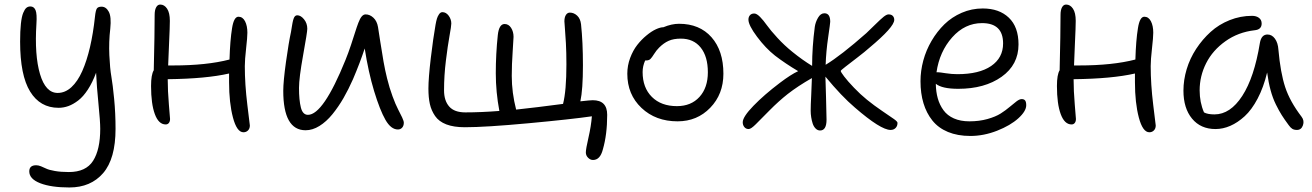

<svg xmlns="http://www.w3.org/2000/svg" viewBox="-20 -558 5732 839"><path d="M283.2 261.2Q203.6 261.2 155.8 242.7Q107.9 224.1 107.9 190.9Q107.9 164.1 138.2 164.1Q147.5 164.1 159.2 168.7Q170.9 173.3 182.4 179Q193.8 184.6 220 189.2Q246.1 193.8 280.8 193.8Q355.5 193.8 386.7 144.8Q418 95.7 418 4.9Q418 -27.3 410.4 -102.8Q402.8 -178.2 399.9 -240.2Q384.3 -197.8 364 -166.7Q343.8 -135.7 321.8 -118.9Q299.8 -102.1 278.8 -94.5Q257.8 -86.9 235.8 -86.9Q155.3 -86.9 111.6 -158Q67.9 -229 67.9 -376Q67.9 -422.9 71.3 -454.1Q74.7 -485.4 81.3 -501.5Q87.9 -517.6 95.2 -523.7Q102.5 -529.8 112.8 -529.8Q128.4 -529.8 135.3 -513.7Q142.1 -497.6 139.2 -454.1Q130.4 -316.9 154.8 -234.4Q179.2 -151.9 231.9 -151.9Q264.6 -151.9 292 -177Q319.3 -202.1 339.4 -247.3Q359.4 -292.5 373.3 -352.3Q387.2 -412.1 395 -484.9Q397.9 -512.7 403.3 -520.8Q408.7 -528.8 423.8 -528.8Q443.4 -528.8 455.3 -506.8Q467.3 -484.9 461.9 -433.1Q455.1 -375 457.8 -316.9Q460.4 -258.8 466.6 -223.6Q472.7 -188.5 478.8 -125.7Q484.9 -63 484.9 4.9Q484.9 135.7 430.7 198.5Q376.5 261.2 283.2 261.2Z M704.1 -14.2Q673.3 -14.2 656.7 -59.1Q640.1 -104 640.1 -182.1Q640.1 -231.9 651.9 -251Q655.8 -413.1 655.8 -493.2Q655.8 -514.2 662.4 -526.1Q668.9 -538.1 680.2 -538.1Q698.2 -538.1 710.2 -520Q722.2 -502 722.2 -466.8Q722.2 -440.9 718.8 -368.4Q715.3 -295.9 714.8 -272H736.8Q883.3 -272 982.9 -297.9Q985.4 -381.8 994.1 -435.1Q1002 -484.9 1022 -484.9Q1040.5 -484.9 1050.8 -465.1Q1061 -445.3 1061 -415Q1061 -395 1055.4 -345.9Q1049.8 -296.9 1049.8 -269Q1049.8 -189.9 1060.8 -100.1Q1071.8 -10.3 1071.8 -9.8Q1071.8 3.9 1063.7 12Q1055.7 20 1043.9 20Q1015.1 20 998 -44.2Q981 -108.4 981 -199.2V-236.8Q881.8 -213.9 712.9 -211.9Q712.9 -161.6 718 -101.3Q723.1 -41 723.1 -38.1Q723.1 -27.3 718 -20.8Q712.9 -14.2 704.1 -14.2Z M1315.4 11.2Q1217.8 11.2 1217.8 -161.1Q1217.8 -201.7 1229.7 -287.6Q1241.7 -373.5 1251.5 -418Q1252.4 -423.8 1253.9 -432.4Q1255.4 -440.9 1256.1 -445.8Q1256.8 -450.7 1258.1 -457.3Q1259.3 -463.9 1260.3 -467.5Q1261.2 -471.2 1262.7 -475.6Q1264.2 -480 1265.6 -482.4Q1267.1 -484.9 1269 -487.1Q1271 -489.3 1273.4 -490.2Q1275.9 -491.2 1278.8 -491.2Q1294.4 -491.2 1308.6 -473.6Q1322.8 -456.1 1322.8 -432.1Q1322.8 -418 1304.7 -317.6Q1286.6 -217.3 1286.6 -173.8Q1286.6 -120.6 1294.7 -88.4Q1302.7 -56.2 1325.7 -56.2Q1392.6 -56.2 1489.7 -295.9Q1502 -326.2 1513.7 -361.3Q1525.4 -396.5 1532 -417.7Q1538.6 -439 1545.9 -458.3Q1553.2 -477.5 1560.8 -486.3Q1568.4 -495.1 1577.6 -495.1Q1596.2 -495.1 1611.8 -480.5Q1627.4 -465.8 1631.8 -439.9Q1633.8 -427.7 1641.4 -377.9Q1648.9 -328.1 1656 -288.6Q1663.1 -249 1671.4 -215.8Q1681.6 -174.3 1695.3 -137.2Q1709 -100.1 1719.5 -80.3Q1730 -60.5 1737.3 -44.7Q1744.6 -28.8 1744.6 -22Q1744.6 -8.3 1737.3 -0.2Q1730 7.8 1718.8 7.8Q1688.5 7.8 1664.3 -34.4Q1640.1 -76.7 1614.7 -160.2Q1589.8 -242.7 1573.7 -346.2Q1553.7 -285.2 1522.5 -211.9Q1502.9 -167.5 1481 -129.4Q1459 -91.3 1432.6 -58.8Q1406.2 -26.4 1376 -7.6Q1345.7 11.2 1315.4 11.2Z M2571.3 141.1Q2559.6 141.1 2549.8 131.3Q2540 121.6 2540 107.9Q2540 93.3 2551.5 43.2Q2563 -6.8 2566.4 -49.8Q2479.5 -37.1 2290.5 -19.5Q2101.6 -2 2011.2 -2Q1962.9 -2 1930.4 -14.4Q1897.9 -26.9 1881.3 -51Q1864.7 -75.2 1858.4 -103.5Q1852.1 -131.8 1852.1 -170.9Q1852.1 -216.3 1862.5 -304.2Q1873 -392.1 1883.3 -450.2Q1886.2 -466.3 1889.2 -476.3Q1892.1 -486.3 1898.4 -495.6Q1904.8 -504.9 1913.1 -504.9Q1929.2 -504.9 1940.7 -489.3Q1952.1 -473.6 1952.1 -455.1Q1952.1 -444.3 1944.3 -401.4Q1936.5 -358.4 1928.5 -293.2Q1920.4 -228 1920.4 -163.1Q1920.4 -118.2 1942.9 -92.5Q1965.3 -66.9 2013.2 -66.9Q2081.1 -66.9 2162.1 -73.2Q2146.5 -156.2 2146.5 -237.8Q2146.5 -322.3 2155.3 -404.8Q2160.6 -453.1 2185.1 -453.1Q2202.6 -453.1 2213.4 -436.3Q2224.1 -419.4 2224.1 -397Q2224.1 -386.7 2220.2 -331.8Q2216.3 -276.9 2216.3 -226.1Q2216.3 -153.3 2235.4 -79.1Q2322.8 -88.4 2440.4 -104Q2455.1 -161.1 2455.1 -276.9Q2455.1 -327.6 2452.9 -369.1Q2450.7 -410.6 2448.5 -434.3Q2446.3 -458 2446.3 -464.8Q2446.3 -482.4 2452.9 -492.7Q2459.5 -502.9 2470.2 -502.9Q2487.8 -502.9 2502 -489.7Q2516.1 -476.6 2519 -452.1Q2527.3 -374.5 2527.3 -272.9Q2527.3 -167 2516.1 -115.2Q2559.1 -120.1 2570.3 -120.1Q2633.3 -120.1 2633.3 -56.2Q2633.3 29.8 2614.3 95.2Q2602.5 141.1 2571.3 141.1Z M2940.9 -27.8Q2845.2 -27.8 2783.2 -86.4Q2721.2 -145 2721.2 -235.8Q2721.2 -271.5 2733.6 -304.7Q2746.1 -337.9 2764.6 -361.6Q2783.2 -385.3 2805.2 -403.3Q2827.1 -421.4 2846.4 -430.2Q2865.7 -439 2878.9 -439Q2915 -454.1 2947.3 -454.1Q3037.1 -454.1 3089.1 -395.3Q3141.1 -336.4 3141.1 -235.8Q3141.1 -146.5 3083.7 -87.2Q3026.4 -27.8 2940.9 -27.8ZM2788.1 -243.2Q2788.1 -174.8 2828.6 -134.5Q2869.1 -94.2 2938 -94.2Q3000 -94.2 3036.6 -134.5Q3073.2 -174.8 3073.2 -242.2Q3073.2 -311 3042 -350.1Q3010.7 -389.2 2955.1 -389.2Q2923.3 -389.2 2901.9 -379.6Q2880.4 -370.1 2860.4 -350.1Q2848.1 -337.9 2838.4 -322.3Q2828.6 -306.6 2822.3 -300.3Q2815.9 -293.9 2804.2 -293.9H2799.3Q2788.1 -269 2788.1 -243.2Z M3251.5 5.9Q3239.7 5.9 3232.7 -2.7Q3225.6 -11.2 3225.6 -23.9Q3225.6 -47.4 3272.5 -95.7Q3319.3 -144 3387.7 -195.8Q3436 -232.4 3467.8 -247.1Q3412.6 -279.8 3366.7 -314.9Q3325.7 -347.2 3288.1 -397.5Q3250.5 -447.8 3250.5 -472.2Q3250.5 -483.9 3257.1 -491.5Q3263.7 -499 3275.9 -499Q3286.6 -499 3301.3 -484.1Q3315.9 -469.2 3331.3 -447.5Q3346.7 -425.8 3377.2 -392.6Q3407.7 -359.4 3442.9 -331.1Q3486.3 -295.9 3528.8 -270Q3528.8 -352.5 3540.5 -440.9Q3543.5 -461.4 3554.7 -480.7Q3565.9 -500 3582.5 -500Q3607.9 -500 3607.9 -462.9Q3607.9 -457 3598.9 -395Q3589.8 -333 3587.9 -274.9Q3654.8 -315.4 3765.6 -413.1Q3777.8 -424.3 3803.2 -449.5Q3828.6 -474.6 3841.6 -484.9Q3854.5 -495.1 3862.8 -495.1Q3875 -495.1 3881.3 -488.5Q3887.7 -481.9 3887.7 -471.2Q3887.7 -439.9 3778.8 -349.1Q3760.3 -332.5 3727.8 -307.6Q3695.3 -282.7 3674.6 -266.6Q3653.8 -250.5 3653.8 -248Q3653.8 -243.7 3668.7 -223.9Q3683.6 -204.1 3711.7 -174.8Q3739.7 -145.5 3768.6 -122.1Q3799.3 -97.2 3834.7 -73.2Q3870.1 -49.3 3886 -38.1Q3901.9 -26.9 3901.9 -21Q3901.9 -7.3 3893.6 1.2Q3885.3 9.8 3871.6 9.8Q3828.6 9.8 3715.8 -87.9Q3657.7 -137.2 3586.9 -223.1Q3587.4 -209.5 3589.6 -132.1Q3591.8 -54.7 3591.8 -35.2Q3591.8 12.2 3563.5 12.2Q3552.7 12.2 3544.2 3.7Q3535.6 -4.9 3531.2 -18.3Q3526.9 -31.7 3524.7 -46.1Q3522.5 -60.5 3522.5 -74.2Q3522.5 -97.2 3524.9 -143.6Q3527.3 -189.9 3527.8 -216.8Q3466.3 -181.6 3421.9 -147Q3382.3 -115.7 3342.8 -75.7Q3303.2 -35.6 3282.5 -14.9Q3261.7 5.9 3251.5 5.9Z M4220.2 36.1Q4164.6 36.1 4122.3 18.6Q4080.1 1 4054.2 -31.5Q4028.3 -64 4015.4 -106.9Q4002.4 -149.9 4002.4 -203.1Q4002.4 -248 4014.6 -293.5Q4026.9 -338.9 4050.8 -379.6Q4074.7 -420.4 4106.9 -451.9Q4139.2 -483.4 4182.6 -502.2Q4226.1 -521 4274.4 -521Q4346.2 -521 4388.4 -480.7Q4430.7 -440.4 4430.7 -363.8Q4430.7 -274.9 4356.7 -222.4Q4282.7 -169.9 4167.5 -169.9Q4096.2 -169.9 4069.3 -191.9Q4069.8 -156.7 4077.9 -128.2Q4085.9 -99.6 4102.8 -76.4Q4119.6 -53.2 4148.4 -40.5Q4177.2 -27.8 4216.3 -27.8Q4258.8 -27.8 4294.7 -37.8Q4330.6 -47.9 4352.8 -62Q4375 -76.2 4391.8 -90.6Q4408.7 -105 4421.9 -115Q4435.1 -125 4444.3 -125Q4455.1 -125 4459.7 -118.7Q4464.4 -112.3 4464.4 -98.1Q4464.4 -72.3 4429.9 -41Q4395.5 -9.8 4337.2 13.2Q4278.8 36.1 4220.2 36.1ZM4079.6 -242.2Q4085.9 -242.2 4112.5 -238Q4139.2 -233.9 4163.6 -233.9Q4258.8 -233.9 4311 -269.5Q4363.3 -305.2 4363.3 -368.2Q4363.3 -457 4271.5 -457Q4196.3 -457 4140.9 -394.8Q4085.4 -332.5 4072.3 -242.2Z M4662.6 -14.2Q4631.8 -14.2 4615.2 -59.1Q4598.6 -104 4598.6 -182.1Q4598.6 -231.9 4610.4 -251Q4614.3 -413.1 4614.3 -493.2Q4614.3 -514.2 4620.8 -526.1Q4627.4 -538.1 4638.7 -538.1Q4656.7 -538.1 4668.7 -520Q4680.7 -502 4680.7 -466.8Q4680.7 -440.9 4677.2 -368.4Q4673.8 -295.9 4673.3 -272H4695.3Q4841.8 -272 4941.4 -297.9Q4943.8 -381.8 4952.6 -435.1Q4960.4 -484.9 4980.5 -484.9Q4999 -484.9 5009.3 -465.1Q5019.5 -445.3 5019.5 -415Q5019.5 -395 5013.9 -345.9Q5008.3 -296.9 5008.3 -269Q5008.3 -189.9 5019.3 -100.1Q5030.3 -10.3 5030.3 -9.8Q5030.3 3.9 5022.2 12Q5014.2 20 5002.4 20Q4973.6 20 4956.5 -44.2Q4939.5 -108.4 4939.5 -199.2V-236.8Q4840.3 -213.9 4671.4 -211.9Q4671.4 -161.6 4676.5 -101.3Q4681.6 -41 4681.6 -38.1Q4681.6 -27.3 4676.5 -20.8Q4671.4 -14.2 4662.6 -14.2Z M5291.5 5.9Q5226.6 5.9 5189 -39.6Q5151.4 -85 5151.4 -162.1Q5151.4 -208.5 5165.5 -255.6Q5179.7 -302.7 5207 -344.5Q5234.4 -386.2 5270.3 -418.7Q5306.2 -451.2 5353.3 -470Q5400.4 -488.8 5451.2 -488.8Q5469.7 -488.8 5481.4 -480Q5493.2 -471.2 5493.2 -455.1Q5493.2 -428.7 5462.4 -425.8Q5390.6 -417.5 5335 -377.9Q5279.3 -338.4 5250.7 -282Q5222.2 -225.6 5222.2 -163.1Q5222.2 -110.8 5241.2 -66.9Q5256.8 -58.1 5287.1 -58.1Q5356 -58.1 5408.4 -138.9Q5460.9 -219.7 5485.4 -370.1Q5491.7 -407.2 5518.6 -407.2Q5538.1 -407.2 5551.3 -388.9Q5564.5 -370.6 5566.4 -340.8Q5575.2 -240.7 5595.9 -177.5Q5616.7 -114.3 5667.5 -47.9Q5680.7 -30.8 5673.6 -10.5Q5666.5 9.8 5647.5 9.8Q5634.8 9.8 5627 4.9Q5619.1 0 5611.3 -11.2Q5592.8 -36.1 5581.1 -54.7Q5569.3 -73.2 5555.4 -101.3Q5541.5 -129.4 5532.2 -163.8Q5522.9 -198.2 5517.1 -241.2Q5501.5 -176.3 5475.6 -127.2Q5449.7 -78.1 5418.9 -50Q5388.2 -22 5356.2 -8.1Q5324.2 5.9 5291.5 5.9Z"/></svg>

Font: Shantell Sans Irregular
Style: Regular
Weight: 300
Designer: Stephen Nixon, Anya Danilova, Shantell Martin
Foundry: Arrow Type
Version: Version 1.006;[9816181b4]